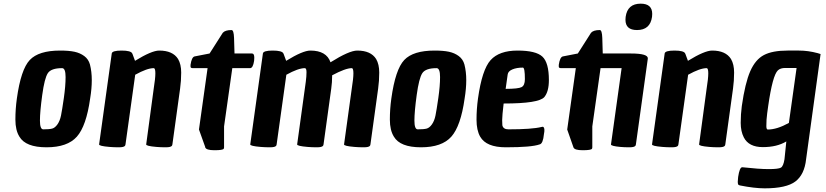

<svg xmlns="http://www.w3.org/2000/svg" viewBox="-20 -788 4506 1048"><path d="M308 -512Q356 -512 386.5 -505.5Q417 -499 440 -482Q463 -465 471 -436Q481 -397 481 -350.5Q481 -304 472 -250Q451 -100 399.5 -42Q348 16 234 16Q120 16 86 -42Q64 -77 64 -135Q64 -193 72 -250Q94 -409 142.5 -460.5Q191 -512 308 -512ZM216 -82Q249 -82 264.5 -86Q280 -90 293.5 -109Q307 -128 313 -157.5Q319 -187 328.5 -253Q338 -319 338 -367.5Q338 -416 319 -416Q259 -416 241 -388.5Q223 -361 210.5 -269.5Q198 -178 198 -130Q198 -82 216 -82Z M849 -512Q923 -512 952 -466Q969 -437 969 -392Q969 -347 963 -304L921 0Q920 6 918 8Q912 16 884.5 16Q857 16 834 14Q776 9 778 0L819 -304Q828 -360 828 -388Q828 -416 819 -416Q783 -416 718 -380L665 0Q664 6 662 8Q656 16 628.5 16Q601 16 578 14Q519 9 521 0L590 -496Q592 -512 643.5 -512Q695 -512 702 -496Q702 -494 703 -494L717 -456Q808 -512 849 -512Z M1033 -416Q1020 -416 1020 -424V-434Q1026 -476 1042 -480L1124 -496L1196 -609Q1209 -624 1244 -624Q1256 -624 1257.5 -581Q1259 -538 1260 -496H1356Q1368 -496 1368 -473Q1368 -466 1367 -456Q1361 -416 1345 -416H1248L1203 -98V16Q1203 21 1201 24Q1196 32 1150.5 32Q1105 32 1100 16V14L1066 -81L1113 -416Z M1900 -416Q1866 -416 1793 -377Q1793 -338 1788 -304L1746 0Q1745 6 1743 8Q1737 16 1709.5 16Q1682 16 1659 14Q1600 9 1602 0L1649 -341Q1653 -371 1653 -393.5Q1653 -416 1644 -416Q1608 -416 1543 -380L1490 0Q1489 6 1487 8Q1481 16 1453.5 16Q1426 16 1403 14Q1344 9 1346 0L1415 -496Q1417 -512 1468.5 -512Q1520 -512 1527 -496Q1527 -494 1528 -494L1542 -456Q1633 -512 1674 -512Q1762 -512 1784 -448Q1886 -512 1930 -512Q2004 -512 2033 -466Q2050 -437 2050 -392Q2050 -347 2044 -304L2002 0Q2001 6 1999 8Q1993 16 1965.5 16Q1938 16 1915 14Q1856 9 1858 0L1900 -304Q1909 -360 1909 -388Q1909 -416 1900 -416Z M2352 -512Q2400 -512 2430.5 -505.5Q2461 -499 2484 -482Q2507 -465 2515 -436Q2525 -397 2525 -350.5Q2525 -304 2516 -250Q2495 -100 2443.5 -42Q2392 16 2278 16Q2164 16 2130 -42Q2108 -77 2108 -135Q2108 -193 2116 -250Q2138 -409 2186.5 -460.5Q2235 -512 2352 -512ZM2260 -82Q2293 -82 2308.5 -86Q2324 -90 2337.5 -109Q2351 -128 2357 -157.5Q2363 -187 2372.5 -253Q2382 -319 2382 -367.5Q2382 -416 2363 -416Q2303 -416 2285 -388.5Q2267 -361 2254.5 -269.5Q2242 -178 2242 -130Q2242 -82 2260 -82Z M2741 16Q2634 16 2601 -42Q2581 -77 2581 -134.5Q2581 -192 2589 -250Q2611 -408 2658 -460Q2705 -512 2805 -512Q2905 -512 2940.5 -479Q2976 -446 2976 -351Q2976 -288 2951 -258Q2921 -223 2729 -223Q2721 -155 2721 -132.5Q2721 -110 2722 -104Q2727 -82 2755 -82Q2884 -82 2936 -95Q2937 -95 2940.5 -96Q2944 -97 2947 -94Q2955 -85 2949 -56Q2944 -4 2926 0Q2882 16 2741 16ZM2845 -356Q2845 -419 2834 -419Q2800 -419 2776.5 -409Q2753 -399 2751 -381L2740 -303Q2809 -303 2827 -312.5Q2845 -322 2845 -356Z M3043 -416Q3030 -416 3030 -424V-434Q3036 -476 3052 -480L3134 -496L3206 -609Q3219 -624 3254 -624Q3266 -624 3267.5 -581Q3269 -538 3270 -496H3424Q3519 -496 3516 -468L3451 0Q3450 6 3448 8Q3442 16 3415 16Q3388 16 3366 14Q3313 9 3315 0L3373 -416H3258L3213 -98V16Q3213 21 3211 24Q3206 32 3160.5 32Q3115 32 3110 16L3076 -81L3123 -416ZM3477 -768Q3540 -768 3540 -712Q3540 -705 3539 -696Q3529 -624 3457 -624Q3394 -624 3394 -680Q3394 -687 3395 -696Q3405 -768 3477 -768Z M3867 -512Q3941 -512 3970 -466Q3987 -437 3987 -392Q3987 -347 3981 -304L3939 0Q3938 6 3936 8Q3930 16 3902.5 16Q3875 16 3852 14Q3794 9 3796 0L3837 -304Q3846 -360 3846 -388Q3846 -416 3837 -416Q3801 -416 3736 -380L3683 0Q3682 6 3680 8Q3674 16 3646.5 16Q3619 16 3596 14Q3537 9 3539 0L3608 -496Q3610 -512 3661.5 -512Q3713 -512 3720 -496Q3720 -494 3721 -494L3735 -456Q3826 -512 3867 -512Z M4033 125Q4123 135 4176 135Q4229 135 4242.5 127Q4256 119 4262 81L4272 -16Q4221 15 4144 15Q4067 15 4040 -38Q4023 -71 4023 -117.5Q4023 -164 4029 -209Q4047 -335 4075 -399Q4103 -463 4149.5 -487.5Q4196 -512 4279 -512H4341Q4391 -512 4443 -498L4459 -493L4380 81Q4371 165 4321.5 202.5Q4272 240 4154 240Q4098 240 4018 224Q4010 222 4008.5 217Q4007 212 4007 204Q4007 196 4009 178Q4017 125 4031 125Q4031 125 4032 125ZM4171 -81Q4221 -81 4286 -117L4328 -417H4266Q4240 -417 4226 -404Q4197 -377 4173 -209Q4170 -187 4167.5 -169Q4165 -151 4164 -134.5Q4163 -118 4163 -99.5Q4163 -81 4171 -81Z"/></svg>

Font: Chau Philomene One
Style: Italic
Weight: 400
Designer: Vicente Lamonaca
Foundry: TipoType
Version: Version 1.001